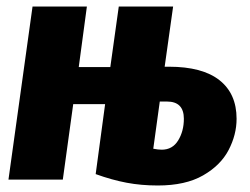

<svg xmlns="http://www.w3.org/2000/svg" viewBox="-20 -552 767 590"><path d="M707 -187Q707 -138 682.5 -91Q658 -44 604 -13Q550 18 465 18Q414 18 369 9.5Q324 1 274 -17L303 -232H205L173 0H6L80 -532H247L222 -346H319L345 -532H512L486 -347H499Q602 -347 654.5 -305.5Q707 -264 707 -187ZM545 -187Q545 -240 493 -240H471L451 -95Q466 -92 477 -92Q510 -92 527.5 -120.5Q545 -149 545 -187Z"/></svg>

Font: Fira Sans Condensed ExtraBold
Style: Italic
Weight: 800
Width: 3
Italic angle: -8°
Designer: bBox Type GmbH & Carrois Corporate GbR & Edenspiekermann AG
Foundry: bBox Type GmbH & Carrois Corporate GbR & Edenspiekermann AG
Version: Version 4.301